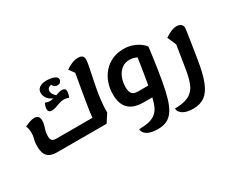

<svg xmlns="http://www.w3.org/2000/svg" viewBox="-164 -1280 2544 2150"><g transform="rotate(-30 1108.0 -205.0)"><path d="M244 25Q163 25 124 -14.5Q85 -54 85 -145Q85 -184 90 -207.5Q95 -231 100.5 -253Q106 -275 106 -309Q106 -366 88 -397Q120 -413 152 -425Q184 -437 215 -437Q249 -437 264 -419Q279 -401 279 -366Q279 -334 270.5 -307Q262 -280 253.5 -251Q245 -222 245 -186Q245 -145 260.5 -128.5Q276 -112 314 -112H781Q783 -142 790 -190Q797 -238 806.5 -297.5Q816 -357 827 -419.5Q838 -482 848 -540.5Q858 -599 866 -645L815 -714Q850 -740 892 -757.5Q934 -775 976 -775Q1013 -775 1029.5 -760Q1046 -745 1046 -713Q1046 -687 1036.5 -638.5Q1027 -590 1013.5 -526.5Q1000 -463 986 -389Q972 -315 962.5 -236.5Q953 -158 953 -80L885 25ZM431 -409Q384 -409 384 -453Q384 -469 389.5 -487.5Q395 -506 403 -525Q434 -512 463 -512Q486 -512 510 -519Q459 -543 438.5 -575Q418 -607 418 -640Q418 -671 432 -689.5Q446 -708 466 -717Q486 -726 506.5 -729Q527 -732 540 -732Q556 -732 579 -729.5Q602 -727 624.5 -720.5Q647 -714 662.5 -701.5Q678 -689 678 -668Q677 -650 663 -636Q649 -622 623 -623Q600 -623 585.5 -636Q571 -649 566 -663Q546 -662 529.5 -649.5Q513 -637 513 -610Q513 -586 527 -566.5Q541 -547 556 -533Q578 -541 598 -547Q618 -553 639 -553Q661 -553 673 -543.5Q685 -534 685 -511Q685 -477 667 -437Q637 -450 606 -450Q574 -450 544.5 -440Q515 -430 487 -419.5Q459 -409 431 -409Z M1356 365Q1264 365 1217 335Q1170 305 1170 260Q1251 260 1304 246Q1357 232 1390 203Q1423 174 1442.5 130Q1462 86 1476 25H1362Q1110 25 1110 -222Q1110 -302 1135 -372Q1160 -442 1206.5 -494.5Q1253 -547 1318.5 -576.5Q1384 -606 1464 -606Q1522 -606 1567 -592Q1612 -578 1644.5 -558Q1677 -538 1696.5 -519Q1716 -500 1722 -490Q1722 -482 1717 -443.5Q1712 -405 1704 -345.5Q1696 -286 1685 -216Q1674 -146 1662 -76Q1641 42 1616.5 125.5Q1592 209 1558 262Q1524 315 1475 340Q1426 365 1356 365ZM1371 -112H1503Q1513 -167 1523 -227.5Q1533 -288 1541.5 -344.5Q1550 -401 1557 -445Q1541 -453 1516 -460.5Q1491 -468 1462 -468Q1404 -468 1361.5 -434.5Q1319 -401 1296 -345.5Q1273 -290 1273 -224Q1273 -162 1296.5 -137Q1320 -112 1371 -112Z M1814 365Q1727 365 1680 335Q1633 305 1633 260Q1715 260 1770.5 243Q1826 226 1860.5 192.5Q1895 159 1914.5 110Q1934 61 1947 -3Q1956 -51 1966 -113.5Q1976 -176 1986 -239.5Q1996 -303 2004 -355L1955 -469Q2000 -499 2037 -514.5Q2074 -530 2106 -530Q2143 -530 2163.5 -512Q2184 -494 2184 -467Q2184 -456 2178 -414.5Q2172 -373 2159 -291Q2146 -209 2125 -76Q2100 80 2062 177.5Q2024 275 1964 320Q1904 365 1814 365Z"/></g></svg>

Font: Lemonada SemiBold
Style: Regular
Weight: 600
Designer: Mohamed Gaber (Arabic), Eduardo Tunni (Latin)
Foundry: Kief Type Foundry
Version: Version 4.005; ttfautohint (v1.8.3)